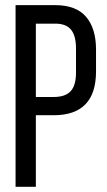

<svg xmlns="http://www.w3.org/2000/svg" viewBox="-20 -720 411 740"><path d="M40 0V-700.2H192.9Q272.9 -700.2 311.5 -655.5Q350.1 -610.8 350.1 -528.8V-444.8Q350.1 -275.9 187 -275.9H118.2V0ZM118.2 -346.2H187Q231.4 -346.2 252.2 -368.4Q272.9 -390.6 272.9 -439.9V-533.2Q272.9 -582 253.9 -605.5Q234.9 -628.9 192.9 -628.9H118.2Z"/></svg>

Font: Bebas Neue Regular
Style: Regular
Weight: 400
Designer: Ryoichi Tsunekawa
Foundry: Ryoichi Tsunekawa
Version: Version 001.003